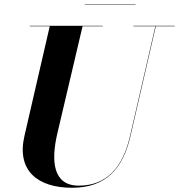

<svg xmlns="http://www.w3.org/2000/svg" viewBox="-20 -872 846 907"><path d="M380.5 -852V-850H620.5V-852ZM120.5 -750V-748H215L95.5 -230C57.5 -66 157.5 15 320.5 15C478.5 15 560.5 -73 596.5 -230L716 -748H805.5V-750H610.5V-748H714L594.5 -230C559.5 -77 481 5 352 5C228 5 221.5 -115 250.5 -240L370 -748H465.5V-750Z"/></svg>

Font: Bodoni* 96pt
Style: Bold Italic
Weight: 700
Italic angle: -13°
Version: Version 2.3